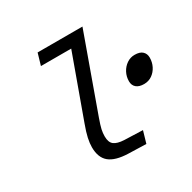

<svg xmlns="http://www.w3.org/2000/svg" viewBox="-159 -867 1029 1031"><g transform="rotate(-30 355.0 -351.0)"><path d="M202 -710H438.2L417 -637.7H180.8ZM229.7 -254.2 394.7 -710H480L312 -242.5Q297.7 -202.6 293 -181.2Q288.4 -159.9 288.4 -139.4Q288.4 -102 307.9 -87Q327.5 -72 369.3 -70L483.5 -66L462 7.6L352.1 4.3Q272.8 1.7 236.3 -28.6Q199.8 -58.9 199.8 -123Q199.8 -147.6 206.4 -178.3Q213 -209 229.7 -254.2ZM613.1 -276.9Q582.4 -276.9 565.8 -291Q549.2 -305.2 549.2 -330.2Q549.2 -359.2 562.1 -383.7Q575 -408.1 597.1 -423.4Q619.1 -438.6 645.9 -438.6Q678.8 -438.6 694.2 -423.8Q709.7 -409.1 709.7 -385.6Q709.7 -356.6 697.2 -331.8Q684.6 -307 663 -292Q641.3 -276.9 613.1 -276.9Z"/></g></svg>

Font: Intel One Mono Light
Style: Italic
Weight: 300
Italic angle: -16°
Monospace: yes
Designer: Fred Shallcrass
Foundry: Frere-Jones Type LLC
Version: Version 1.004